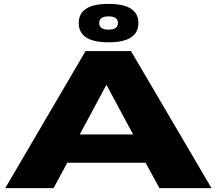

<svg xmlns="http://www.w3.org/2000/svg" viewBox="-20 -965 1111 985"><path d="M7 0 419 -703H652L1065 0H798L727 -130H325L255 0ZM389 -275H663L526 -530ZM537 -748Q384 -748 384 -847Q384 -945 537 -945Q690 -945 690 -847Q690 -748 537 -748ZM537 -813Q585 -813 585 -847Q585 -881 537 -881Q489 -881 489 -847Q489 -813 537 -813Z"/></svg>

Font: Georama ExtraExtended
Style: Bold
Weight: 700
Width: 8
Designer: Jean-Baptiste Levee
Foundry: Production Type
Version: Version 1.000